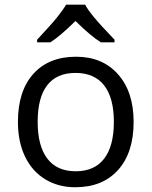

<svg xmlns="http://www.w3.org/2000/svg" viewBox="-20 -786 644 816"><path d="M547.9 -268.1Q547.9 -137.2 481.9 -63.7Q416 9.8 299.8 9.8Q228 9.8 172.4 -23.9Q116.7 -57.6 86.4 -120.6Q56.2 -183.6 56.2 -268.1Q56.2 -398.9 121.6 -471.9Q187 -544.9 303.2 -544.9Q415.5 -544.9 481.7 -470.2Q547.9 -395.5 547.9 -268.1ZM140.1 -268.1Q140.1 -165.5 181.2 -111.8Q222.2 -58.1 301.8 -58.1Q381.3 -58.1 422.6 -111.6Q463.9 -165 463.9 -268.1Q463.9 -370.1 422.6 -423.1Q381.3 -476.1 300.8 -476.1Q221.2 -476.1 180.7 -423.8Q140.1 -371.6 140.1 -268.1ZM137.7 -617.2Q199.7 -683.6 224.6 -714.8Q249.5 -746.1 260.7 -766.1H341.8Q352.5 -745.6 379.2 -713.1Q405.8 -680.7 466.8 -617.2V-606H408.7Q365.7 -632.8 300.8 -696.8Q234.4 -631.3 193.8 -606H137.7Z"/></svg>

Font: f09607729
Style: Regular
Weight: 400
Foundry: Ascender Corporation
Version: Version 1.10